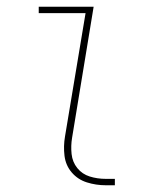

<svg xmlns="http://www.w3.org/2000/svg" viewBox="-20 -550 472 570"><path d="M294 0H321V-19H294Q269 -19 246.5 -26Q224 -33 209.5 -51Q195 -69 192.5 -93Q190 -117 194 -141L258 -530H95V-511H234L173 -145Q168 -116 171.5 -87.5Q175 -59 193 -38Q211 -17 238 -8.5Q265 0 294 0Z"/></svg>

Font: Iosevka Sparkle Thin
Style: Italic
Weight: 100
Italic angle: -9°
Designer: Belleve Invis
Foundry: Belleve Invis
Version: Version 4.5.0; ttfautohint (v1.8.3)